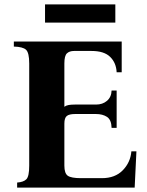

<svg xmlns="http://www.w3.org/2000/svg" viewBox="-20 -854 670 874"><path d="M58 0V-23Q87 -25 100 -38Q113 -51 113 -100V-565Q113 -614 98.5 -627.5Q84 -641 43 -642V-665H534V-525H511Q509 -568 481.5 -595Q454 -622 397 -622H317Q296 -622 284.5 -611Q273 -600 273 -565V-368Q281 -374 292.5 -376Q304 -378 320 -378H417Q447 -378 467 -395Q487 -412 488 -442H511V-272H488Q487 -309 467 -322Q447 -335 417 -335H322Q295 -335 284 -326Q273 -317 273 -291V-100Q273 -65 288.5 -54Q304 -43 349 -43H444Q504 -43 539 -79Q574 -115 578 -165H601L593 0ZM185 -834H505V-751H185Z"/></svg>

Font: Bona Nova SC
Style: Bold
Weight: 700
Designer: Mateusz Machalski
Foundry: Capitalics
Version: Version 4.001; ttfautohint (v1.8.4.7-5d5b)